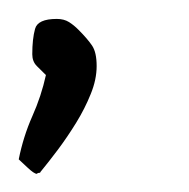

<svg xmlns="http://www.w3.org/2000/svg" viewBox="-70 -78 204 207"><path d="M34.2 -6.8Q34.2 7.8 27.8 23.4Q21.5 39.1 12.2 54.2Q2.9 69.3 -7.3 83Q-17.6 96.7 -26.4 107.4Q-26.4 108.4 -28.3 108.4Q-29.3 108.4 -30.3 109.4Q-33.2 109.4 -40.5 102.5Q-47.9 95.7 -49.8 93.8Q-44.9 69.3 -35.2 47.4Q-25.4 25.4 -20.5 2.9Q-25.4 -2 -30.3 -6.8Q-35.2 -11.7 -35.2 -19.5Q-35.2 -36.1 -32.2 -46.9Q-29.3 -57.6 -8.8 -57.6Q-1 -57.6 4.4 -54.2Q9.8 -50.8 14.6 -45.9Q24.4 -36.1 29.3 -28.8Q34.2 -21.5 34.2 -6.8Z"/></svg>

Font: Calligraffiti
Style: Regular
Weight: 400
Designer: Dathan Boardman
Foundry: Open Window
Version: Version 1.000